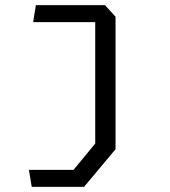

<svg xmlns="http://www.w3.org/2000/svg" viewBox="-20 -527 660 747"><path d="M103.5 200H307L429.5 53.5V-462L388.5 -507H119.5L109 -441H350.5V31.5L266 134H92.5Z"/></svg>

Font: Monaspace Krypton Light
Style: Regular
Weight: 300
Designer: Riley Cran & the Lettermatic Team
Foundry: Lettermatic
Version: Version 1.101 (Monaspace Krypton)